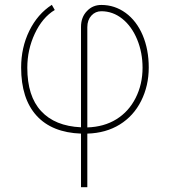

<svg xmlns="http://www.w3.org/2000/svg" viewBox="-20 -549 707 803"><path d="M318.8 233.9C318.8 233.9 345.2 233.9 345.2 233.9C345.2 233.9 345.2 9.8 345.2 9.8C345.2 9.8 345.2 9.8 345.2 9.8C397 8.3 442.4 -4.4 481 -28.3C519.5 -52.2 549.3 -85 570.3 -127C591.3 -168.9 602.1 -215.3 602.1 -266.6C602.1 -266.6 602.1 -266.6 602.1 -266.6C602.1 -316.4 593.8 -361.3 576.7 -401.9C559.6 -441.9 535.6 -473.1 505.4 -495.1C475.1 -517.1 441.4 -528.3 403.8 -528.3C403.8 -528.3 403.8 -528.3 403.8 -528.3C379.9 -528.3 359.9 -520 343.8 -502.9C327.1 -485.8 318.8 -463.4 318.8 -436.5C318.8 -436.5 318.8 -16.6 318.8 -16.6C318.8 -16.6 318.8 -16.6 318.8 -16.6C246.1 -20 190.4 -42.5 151.9 -84.5C113.3 -126 94.2 -186.5 94.2 -265.6C94.2 -265.6 94.2 -265.6 94.2 -265.6C94.2 -315.9 104.5 -363.3 125.5 -408.2C146.5 -453.1 174.3 -486.3 209 -507.3C209 -507.3 196.8 -528.8 196.8 -528.8C196.8 -528.8 196.8 -528.8 196.8 -528.8C156.7 -502.9 125.5 -466.8 102.5 -419.9C79.6 -373 68.4 -321.8 68.4 -266.6C68.4 -266.6 68.4 -266.6 68.4 -266.6C68.4 -179.7 89.8 -112.8 132.8 -65.4C175.8 -18.1 237.8 6.8 318.8 9.8C318.8 9.8 318.8 233.9 318.8 233.9ZM345.2 -435.5C345.2 -435.5 345.2 -435.5 345.2 -435.5C345.2 -455.6 351.1 -471.7 362.3 -483.9C373.5 -496.1 387.7 -502 403.8 -502C403.8 -502 403.8 -502 403.8 -502C435.5 -502 464.8 -491.7 491.2 -470.7C517.6 -449.7 538.6 -420.4 553.7 -383.8C568.8 -347.2 576.2 -307.6 576.2 -265.6C576.2 -265.6 576.2 -265.6 576.2 -265.6C576.2 -219.2 566.4 -177.2 547.4 -139.6C528.3 -101.6 501.5 -71.8 466.8 -50.3C432.1 -28.8 391.6 -17.6 345.2 -16.1C345.2 -16.1 345.2 -435.5 345.2 -435.5Z"/></svg>

Font: WOX
Style: Regular
Weight: 500
Designer: Google
Foundry: ""
Version: ""